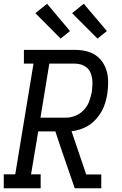

<svg xmlns="http://www.w3.org/2000/svg" viewBox="-30 -1000 650 1020"><path d="M-10 0V-74H51L148 -662H97V-735H369Q399 -735 427 -728.5Q455 -722 478 -706.5Q501 -691 516 -668Q531 -645 538 -617.5Q545 -590 544.5 -560Q544 -530 540 -501Q536 -477 529 -453.5Q522 -430 510 -408.5Q498 -387 480.5 -367.5Q463 -348 442 -334.5Q421 -321 397 -313Q373 -305 350 -303L428 -73H508V0H367L296 -206L264 -302H173L135 -74H186V0ZM185 -375H321Q346 -375 371.5 -385.5Q397 -396 416 -416.5Q435 -437 444 -462Q453 -487 458 -513Q460 -530 461 -547.5Q462 -565 459.5 -582Q457 -599 450.5 -614.5Q444 -630 431.5 -640.5Q419 -651 403 -656.5Q387 -662 369 -662H232ZM488 -795 353 -930 415 -980 538 -835ZM292 -795 158 -930 220 -980 342 -835Z"/></svg>

Font: Iosevka HT Extended
Style: Italic
Weight: 400
Width: 7
Italic angle: -9°
Monospace: yes
Designer: Belleve Invis
Foundry: Belleve Invis
Version: Version 32.3.0; ttfautohint (v1.8.4)